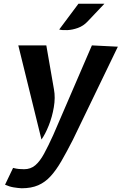

<svg xmlns="http://www.w3.org/2000/svg" viewBox="-20 -760 651 1028"><path d="M96 248Q76 247 53.2 243.2Q30.5 239.5 7 229L50 139Q67.5 143.5 81.2 144.8Q95 146 109 146Q144 146 168.8 125Q193.5 104 215.8 63.2Q238 22.5 265 -37L472 -517L611 -510L370 -11Q337 53.5 309 102Q281 150.5 251.5 183Q222 215.5 184.8 231.8Q147.5 248 96 248ZM202 -13 78 -517H228L269 -281Q277 -237.5 268.2 -186Q259.5 -134.5 241 -88Q222.5 -41.5 202 -13ZM297 -602 400 -740H539L449 -645Q426.5 -621 397.2 -610.5Q368 -600 340.8 -598.8Q313.5 -597.5 297 -602Z"/></svg>

Font: Expletus Sans
Style: Italic
Weight: 400
Italic angle: -7°
Designer: Jasper de Waard
Foundry: Designtown
Version: Version 7.500